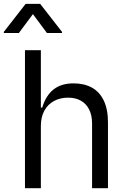

<svg xmlns="http://www.w3.org/2000/svg" viewBox="-57 -992 664 1012"><path d="M74.6 0V-727.3H158.4V-424.7H165.5Q184.7 -488.6 225.3 -520.6Q266 -552.6 330.3 -552.6Q386.7 -552.6 427.4 -530.2Q468 -507.8 490.1 -461.6Q512.1 -415.5 512.1 -346.6V0H428.3V-340.9Q428.3 -383.9 413 -414.6Q397.7 -445.3 369.3 -461.3Q340.9 -477.3 301.8 -477.3Q259.9 -477.3 227.3 -459.5Q194.6 -441.8 176.5 -408.2Q158.4 -374.6 158.4 -328.1V0ZM190.3 -818.2 116.5 -917.6 42.6 -818.2H-36.9V-823.9L78.1 -971.6H154.8L269.9 -823.9V-818.2Z"/></svg>

Font: Riot Sans
Style: Regular
Weight: 400
Designer: Rasmus Andersson
Foundry: rsms
Version: Version 3.005